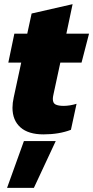

<svg xmlns="http://www.w3.org/2000/svg" viewBox="-20 -636 448 923"><path d="M189 10Q116 10 78 -24Q40 -58 40 -118Q40 -141 46 -168L82 -335H20L49 -474H111L132 -571L329 -616L299 -474H408L372 -335H270L237 -182Q234 -169 234 -160Q234 -140 247.5 -133.5Q261 -127 286 -127Q315 -127 348 -137L321 -12Q264 10 189 10ZM14 267 95 42H248L143 267Z"/></svg>

Font: Kanit
Style: Bold Italic
Weight: 700
Italic angle: -12°
Designer: Katatrad Team
Foundry: CadsonDemak
Version: Version 2.000; ttfautohint (v1.8.3)